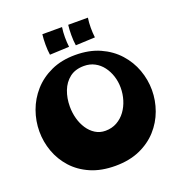

<svg xmlns="http://www.w3.org/2000/svg" viewBox="-166 -1101 1182 1256"><g transform="rotate(-20 424.5 -473.5)"><path d="M424 13Q326 13 252.5 -19Q179 -51 130 -105.5Q81 -160 56.5 -228Q32 -296 32 -368Q32 -441 57 -510.5Q82 -580 131.5 -636Q181 -692 254 -725.5Q327 -759 422 -759Q520 -759 593.5 -726Q667 -693 717 -637.5Q767 -582 792 -513Q817 -444 817 -372Q817 -300 792 -231Q767 -162 717.5 -107Q668 -52 594.5 -19.5Q521 13 424 13ZM441 -225Q486 -225 521.5 -245Q557 -265 581 -298Q605 -331 617.5 -372Q630 -413 630 -456Q630 -499 617.5 -537.5Q605 -576 582 -606.5Q559 -637 526 -654.5Q493 -672 452 -672Q391 -672 352 -641.5Q313 -611 294 -561.5Q275 -512 275 -453Q275 -410 286 -369.5Q297 -329 318.5 -296.5Q340 -264 371 -244.5Q402 -225 441 -225ZM269 -817Q264 -849 264 -889Q264 -929 268 -960H405Q400 -926 400 -890.5Q400 -855 404 -823ZM449 -817Q444 -849 444 -889Q444 -929 448 -960H585Q580 -926 580 -890.5Q580 -855 584 -823Z"/></g></svg>

Font: Marhey
Style: Bold
Weight: 700
Designer: Nur Syamsi & Bustanul Arifin
Foundry: Namelatype
Version: Version 1.000